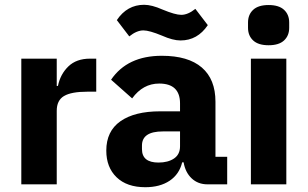

<svg xmlns="http://www.w3.org/2000/svg" viewBox="-20 -770 1285 802"><path d="M217 0H69V-525H217V-411H222Q232 -460 265.5 -492.5Q299 -525 356 -525H382V-387H345Q278 -387 247.5 -369Q217 -351 217 -307Z M734 -601Q702 -601 657 -621Q604 -643 579 -643Q551 -643 520 -618L468 -686Q511 -750 582 -750Q614 -750 659 -730Q712 -708 737 -708Q765 -708 796 -733L848 -665Q805 -601 734 -601ZM929 0H847Q807 0 780.5 -25Q754 -50 747 -92H741Q729 -42 688.5 -15Q648 12 587 12Q510 12 467 -29.5Q424 -71 424 -141Q424 -222 483 -263.5Q542 -305 649 -305H732V-338Q732 -421 645 -421Q577 -421 532 -359L444 -437Q512 -537 656 -537Q766 -537 823 -488Q880 -439 880 -345V-115H929ZM642 -91Q682 -91 707 -108Q732 -125 732 -159V-221H660Q573 -221 573 -162V-147Q573 -91 642 -91Z M1016 -654V-676Q1016 -709 1037.5 -729Q1059 -749 1102 -749Q1145 -749 1166.5 -729Q1188 -709 1188 -676V-654Q1188 -621 1166.5 -601Q1145 -581 1102 -581Q1059 -581 1037.5 -601Q1016 -621 1016 -654ZM1028 0V-525H1176V0Z"/></svg>

Font: Aneliza
Style: Bold
Weight: 700
Designer: Mike Abbink, Paul van der Laan, Pieter van Rosmalen
Foundry: Bold Monday
Version: Version 3.0